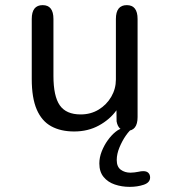

<svg xmlns="http://www.w3.org/2000/svg" viewBox="-20 -501 659 748"><path d="M146.2 -481Q188.2 -481 188.2 -427V-205.7Q188.2 -126 213 -90.6Q237.8 -55.2 294.2 -55.2Q333.5 -55.2 364.4 -74Q395.3 -92.8 413.4 -123.9Q431.5 -155 431.5 -191.3V-427Q431.5 -481 474 -481Q516 -481 516 -427V-45Q516 8.8 474 8.8Q440.7 8.8 434.2 -28.3L433.7 -71.3Q407.8 -35.3 365.3 -12.1Q322.8 11.2 268.8 11.2Q216.7 11.2 179.7 -9Q142.7 -29.2 123.2 -74.2Q103.7 -119.2 103.7 -193.3V-427Q103.7 -481 146.2 -481ZM485.2 227Q454.3 227 427.3 217.8Q400.3 208.7 383.7 188.5Q367 168.3 367 135.8Q367 112.5 376.3 88.8Q385.7 65 400 45.2Q414.3 25.5 429.7 13Q445 0.5 457.2 -0.7H496Q484.7 6.7 470.4 27Q456.2 47.3 445.5 73.1Q434.8 98.8 434.8 122.5Q434.8 148.7 450.5 160.2Q466.2 171.7 488.2 171.7Q495 171.7 503.6 170.7Q512.2 169.7 518.7 168.3Q524.3 166.8 529.4 166.3Q534.5 165.8 538.5 165.8Q551.8 165.8 558.3 172.8Q564.8 179.7 564.8 190.3Q564.8 210.3 540 218.7Q515.2 227 485.2 227Z"/></svg>

Font: Sono ExtraLight
Style: Regular
Weight: 200
Designer: Tyler Finck
Foundry: Tyler Finck
Version: Version 2.112